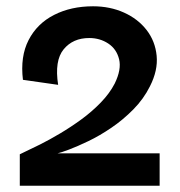

<svg xmlns="http://www.w3.org/2000/svg" viewBox="-20 -591 573 611"><path d="M43 0V-100Q44 -101 61.5 -109Q79 -117 108 -131.5Q137 -146 171.5 -166.5Q206 -187 239.5 -211.5Q273 -236 301 -265Q329 -294 345 -325Q367 -370 359 -402.5Q351 -435 324.5 -452.5Q298 -470 264 -470Q212 -470 182.5 -434Q153 -398 165 -321L53 -337Q44 -411 71 -463.5Q98 -516 152 -543.5Q206 -571 276 -571Q330 -571 374.5 -551Q419 -531 446.5 -495.5Q474 -460 478.5 -413.5Q483 -367 457 -316Q437 -276 404.5 -243Q372 -210 334.5 -184.5Q297 -159 261.5 -142Q226 -125 199.5 -115Q173 -105 163 -103H488V0Z"/></svg>

Font: Darker Grotesque Light ExtraBold
Style: Regular
Weight: 800
Version: Version 1.000;gftools[0.9.28]